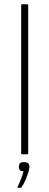

<svg xmlns="http://www.w3.org/2000/svg" viewBox="-20 -728 233 906"><path d="M80 -4V-704Q80 -708 83 -708H109Q113 -708 113 -704V-4Q113 0 109 0H83Q80 0 80 -4ZM119 59Q119 68 113.5 85.5Q108 103 100 122Q92 141 82 155Q81 158 80 158Q79 158 72 158Q65 158 61 158Q62 157 62 156.5Q62 156 64 152Q71 138 79 117Q87 96 91 80Q78 80 73.5 74.5Q69 69 69 59Q69 48 74 42.5Q79 37 92 37Q106 37 112.5 42.5Q119 48 119 59Z"/></svg>

Font: Glory Thin Thin
Style: Regular
Weight: 250
Version: Version 1.011